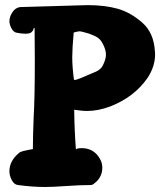

<svg xmlns="http://www.w3.org/2000/svg" viewBox="-20 -749 656 767"><path d="M118.2 -637.7Q114.3 -637.7 113.3 -631.8Q112.3 -626 105.5 -620.1Q98.6 -614.3 82 -614.3Q66.4 -614.3 46.9 -618.2Q34.2 -620.1 25.9 -635.7Q17.6 -651.4 17.6 -664.1Q17.6 -681.6 29.3 -699.7Q41 -717.8 59.6 -720.7Q108.4 -721.7 177.2 -724.1Q246.1 -726.6 293 -727.5Q298.8 -727.5 311.5 -728Q324.2 -728.5 331.1 -728.5Q399.4 -728.5 450.7 -713.9Q502 -699.2 548.8 -658.2Q593.8 -618.2 598.6 -546.9Q598.6 -544.9 599.1 -540Q599.6 -535.2 599.6 -532.2Q599.6 -483.4 569.3 -437.5Q515.6 -360.4 418.9 -323.2Q371.1 -305.7 328.1 -305.7Q312.5 -305.7 295.4 -308.1Q278.3 -310.5 277.3 -310.5H276.4Q277.3 -230.5 283.2 -152.3Q288.1 -157.2 306.6 -157.2Q354.5 -157.2 378.9 -115.2Q388.7 -98.6 388.7 -79.1Q388.7 -39.1 354.5 -14.6Q349.6 -9.8 339.8 -9.8Q301.8 -9.8 245.1 -5.9Q188.5 -2 160.2 -2Q110.4 -2 51.8 -9.8Q36.1 -11.7 26.9 -29.8Q17.6 -47.9 17.6 -64.5Q17.6 -106.4 55.7 -137.7Q60.5 -142.6 74.2 -146Q87.9 -149.4 99.6 -151.4L111.3 -153.3Q111.3 -186.5 112.3 -216.3Q113.3 -246.1 113.8 -260.7Q114.3 -275.4 114.3 -276.4V-277.3Q119.1 -354.5 119.1 -506.8ZM274.4 -619.1Q268.6 -554.7 268.6 -520.5Q268.6 -481.4 275.4 -430.7Q276.4 -429.7 280.3 -429.7Q287.1 -429.7 347.7 -456.1Q364.3 -462.9 370.1 -466.3Q376 -469.7 381.8 -475.1Q387.7 -480.5 391.6 -489.3Q403.3 -512.7 403.3 -531.2Q403.3 -548.8 391.6 -572.3Q382.8 -589.8 371.1 -598.1Q359.4 -606.4 334 -615.2Q303.7 -624 298.8 -624Q292 -624 274.4 -619.1Z"/></svg>

Font: Essays1743
Style: Bold
Weight: 700
Designer: Based on the typeface in a 1743 English translation of the essays of Montaigne.  PostScript/TrueType font designed by Jo
Version: Version 002.100